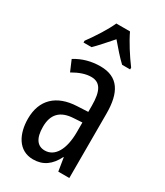

<svg xmlns="http://www.w3.org/2000/svg" viewBox="-193 -845 803 935"><g transform="rotate(30 208.0 -378.0)"><path d="M252 -766H175C156 -723 119 -665 83 -616V-606H128C152 -629 183 -665 214 -700C244 -665 272 -632 300 -606H345V-616C312 -660 273 -721 252 -766ZM213 -547C162 -547 115 -534 73 -508L99 -447C137 -469 170 -480 200 -480C251 -480 272 -442 272 -360V-325L211 -322C98 -317 34 -256 34 -150C34 -65 71 10 154 10C210 10 249 -18 277 -74H279L291 0H353V-362C353 -480 314 -547 213 -547ZM273 -266V-212C273 -114 238 -56 182 -56C141 -56 117 -86 117 -152C117 -222 152 -259 225 -263Z"/></g></svg>

Font: Noto Sans UI Condensed
Style: Regular
Weight: 400
Width: 3
Designer: Monotype Design Team
Foundry: Monotype Imaging Inc.
Version: Version 1.901